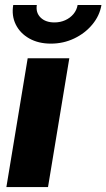

<svg xmlns="http://www.w3.org/2000/svg" viewBox="-20 -759 432 779"><path d="M5.9 0 92.3 -522.5H261.2L174.8 0ZM186.5 -582Q135.7 -582 98.6 -603Q61.5 -624 43.9 -659.7Q26.4 -695.3 33.7 -738.8H129.4Q124.5 -708 144.5 -688Q164.6 -668 200.7 -668Q224.6 -668 244.6 -677Q264.6 -686 278.1 -702.1Q291.5 -718.3 294.9 -738.8H391.6Q384.3 -695.3 354.7 -659.7Q325.2 -624 281.2 -603Q237.3 -582 186.5 -582Z"/></svg>

Font: Inter 28pt ExtraBold
Style: Italic
Weight: 800
Italic angle: -9.3988°
Designer: Rasmus Andersson
Foundry: rsms
Version: Version 4.001;git-66647c0bb